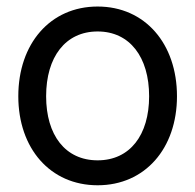

<svg xmlns="http://www.w3.org/2000/svg" viewBox="-20 -547 589 579"><path d="M274.4 11.7C417.5 11.7 513.7 -99.6 513.7 -256.8C513.7 -415 417.5 -527.3 274.4 -527.3C131.3 -527.3 35.2 -415 35.2 -256.8C35.2 -99.6 131.3 11.7 274.4 11.7ZM274.4 -63.5C176.8 -63.5 119.1 -139.6 119.1 -256.8C119.1 -375 177.2 -452.1 274.4 -452.1C371.6 -452.1 429.7 -374.5 429.7 -256.8C429.7 -140.1 372.1 -63.5 274.4 -63.5Z"/></svg>

Font: Raveo Display Display
Style: Regular
Weight: 400
Designer: Jakub Foglar, Rasmus Andersson (Inter)
Foundry: Jakubfoglar.com
Version: Version 1.100;Glyphs 3.2.3 (3260)